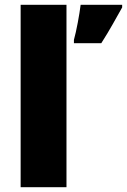

<svg xmlns="http://www.w3.org/2000/svg" viewBox="-20 -873 529 800"><path d="M257 -93H66V-853H257ZM489 -842Q468 -805 449 -771Q430 -737 402 -693H288V-707Q296 -736 304 -778.5Q312 -821 316 -853H489Z"/></svg>

Font: Noto Sans Kannada UI Black
Style: Regular
Weight: 900
Designer: Jelle Bosma - Monotype Design Team
Foundry: Monotype Imaging Inc.
Version: Version 2.005; ttfautohint (v1.8.4.7-5d5b)